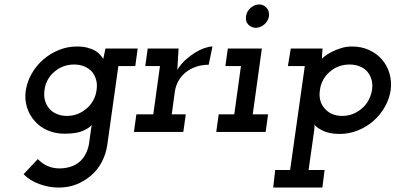

<svg xmlns="http://www.w3.org/2000/svg" viewBox="-20 -593 1797 863"><path d="M454 -375H599L588 -296H512L462 60Q456 100 437 136Q418 172 388 197Q357 223 321.5 236.5Q286 250 244 250Q199 250 156 234Q113 218 86 190L150 122Q169 142 193.5 153Q218 164 247 164Q273 164 297 156.5Q321 149 339 133Q356 118 367 95Q378 72 381 47L389 -11Q390 -16 390.5 -20.5Q391 -25 393 -31Q380 -17 351.5 -4.5Q323 8 270 8Q228 8 193 -7.5Q158 -23 135 -50Q112 -76 101 -111.5Q90 -147 96 -187Q102 -226 122.5 -262Q143 -298 174 -325Q205 -352 244 -368Q283 -384 325 -384Q353 -384 373.5 -378.5Q394 -373 408 -365Q421 -357 430 -347Q439 -337 444 -328Q446 -339 449 -351Q452 -363 454 -375ZM180 -188Q176 -160 183.5 -137Q191 -114 208 -98Q221 -86 239.5 -79Q258 -72 281 -72Q307 -72 329.5 -81Q352 -90 370 -106Q388 -121 399.5 -142.5Q411 -164 414 -188Q418 -213 412 -234.5Q406 -256 393 -271Q379 -286 359 -294.5Q339 -303 313 -303Q287 -303 264.5 -294.5Q242 -286 224 -270Q206 -255 194.5 -234Q183 -213 180 -188Z M593 -79H669L699 -296H633L644 -375H783L782 -366Q780 -342 779.5 -322.5Q779 -303 777 -279Q792 -304 813.5 -323.5Q835 -343 857 -356.5Q879 -370 899.5 -377Q920 -384 935 -384L918 -302Q888 -302 861.5 -293Q835 -284 815 -268Q795 -252 782.5 -230Q770 -208 766 -182L752 -79H815L804 0H582Z M963 -79H1033L1063 -296H993L1004 -375H1157L1116 -79H1185L1174 0H952ZM1086 -520Q1089 -543 1107 -558Q1125 -573 1145 -573Q1164 -573 1178 -558Q1192 -543 1189 -520Q1185 -497 1167 -482.5Q1149 -468 1130 -468Q1110 -468 1096 -482.5Q1082 -497 1086 -520Z M1217 171H1284L1350 -296H1274L1287 -375H1430Q1429 -364 1428 -352Q1427 -340 1427 -328Q1428 -331 1440 -340.5Q1452 -350 1470.5 -359.5Q1489 -369 1512.5 -376.5Q1536 -384 1562 -384Q1604 -384 1638.5 -368.5Q1673 -353 1696.5 -326Q1720 -299 1730.5 -263.5Q1741 -228 1736 -188Q1730 -148 1709.5 -112Q1689 -76 1658 -49Q1627 -22 1588 -6.5Q1549 9 1507 9Q1459 9 1429 -6.5Q1399 -22 1393 -34Q1394 -29 1393.5 -21Q1393 -13 1392 -5L1367 171H1439L1429 250H1208ZM1652 -188Q1656 -213 1650 -234.5Q1644 -256 1631 -271Q1618 -286 1597.5 -294.5Q1577 -303 1551 -303Q1525 -303 1502.5 -294.5Q1480 -286 1462 -270Q1444 -255 1432.5 -234Q1421 -213 1418 -188Q1414 -164 1419.5 -142.5Q1425 -121 1439 -106Q1452 -90 1472 -81Q1492 -72 1518 -72Q1544 -72 1566.5 -81Q1589 -90 1607 -106Q1625 -121 1636.5 -142.5Q1648 -164 1652 -188Z"/></svg>

Font: Josefin Slab
Style: Bold Italic
Weight: 700
Italic angle: -12°
Designer: Santiago Orozco
Foundry: Typemade
Version: Version 2.000